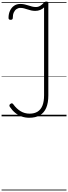

<svg xmlns="http://www.w3.org/2000/svg" viewBox="-20 -1473 862 2431"><path d="M351 18Q300 18 255.5 2.5Q211 -13 173 -44Q135 -75 104 -121Q98 -131 99.5 -140.5Q101 -150 110 -156Q122 -166 131 -165Q140 -164 148 -153Q190 -95 241.5 -64.5Q293 -34 355 -34Q415 -34 456 -59.5Q497 -85 517.5 -136.5Q538 -188 538 -266V-1379Q518 -1359 489 -1347Q460 -1335 427 -1335Q400 -1335 375.5 -1340.5Q351 -1346 328 -1354Q305 -1362 283 -1367.5Q261 -1373 237 -1373Q211 -1373 189 -1358Q167 -1343 154.5 -1315Q142 -1287 142 -1245Q142 -1236 136 -1229Q130 -1222 115 -1222Q101 -1222 94.5 -1228Q88 -1234 88 -1245Q88 -1298 107 -1338Q126 -1378 159 -1400.5Q192 -1423 236 -1423Q268 -1423 293 -1417Q318 -1411 341 -1403.5Q364 -1396 386.5 -1390Q409 -1384 435 -1384Q465 -1384 490 -1400Q515 -1416 531 -1434Q542 -1444 548.5 -1448.5Q555 -1453 566 -1453Q579 -1453 585.5 -1448.5Q592 -1444 592 -1434V-265Q592 -170 565 -107Q538 -44 484 -13Q430 18 351 18ZM0 928H822V938H0ZM0 -20H822V0H0ZM0 -505H822V-500H0ZM0 -1448H822V-1438H0Z"/></svg>

Font: Playwrite ID Guides
Style: Regular
Weight: 400
Designer: Veronika Burian, José Scaglione
Foundry: TypeTogether
Version: Version 1.003